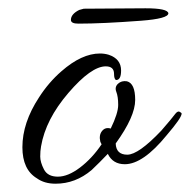

<svg xmlns="http://www.w3.org/2000/svg" viewBox="-20 -420 458 463"><path d="M247 -110Q265 -147 265 -167Q265 -187 260.5 -198.5Q256 -210 264.5 -218Q273 -226 286 -224Q306 -219 306 -179Q306 -139 259 -74Q260 -47 287 -47Q314 -47 369 -105Q395 -135 401.5 -144Q408 -153 413 -150.5Q418 -148 418 -146Q418 -136 382 -94Q325 -24 281 -24Q252 -24 240 -49Q220 -28 201 -10Q162 23 114 23Q87 23 69 10Q34 -11 34 -65Q34 -124 74 -185Q97 -221 128 -248Q177 -291 221 -291Q232 -291 242 -288Q272 -278 272 -250Q272 -227 260 -227Q255 -229 255 -242Q255 -260 235 -260Q200 -260 145 -196Q90 -132 79 -67Q77 -56 77 -42.5Q77 -29 86 -11.5Q95 6 119.5 6Q144 6 173 -16Q202 -38 225 -72L222 -78Q218 -94 226 -104Q234 -114 247 -110ZM182 -399 331 -400Q384 -400 386 -388Q386 -375 320 -370Q227 -363 169 -363Q151 -363 151 -372Q151 -386 171 -396Z"/></svg>

Font: Allura
Style: Regular
Weight: 400
Designer: Robert E. Leuschke
Foundry: Robert E. Leuschke
Version: Version 1.004